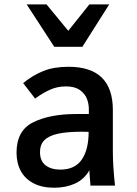

<svg xmlns="http://www.w3.org/2000/svg" viewBox="-20 -870 640 900"><path d="M57.5 -154.5Q57.5 -258.5 136 -297Q214.5 -335.5 336 -335.5H396.5V-358.5Q396.5 -382 387.8 -406Q379 -430 355 -447.5Q331 -465 289 -465Q249.5 -465 215.2 -449.8Q181 -434.5 144.5 -408L88.5 -480.5Q134 -517.5 183.2 -537.2Q232.5 -557 301 -557Q509 -557 509 -354.5V-157.5Q509 -95 519 0H404L399.5 -60.5L399 -72Q374.5 -29 331.5 -9.5Q288.5 10 233.5 10Q177.5 10 137.8 -10.5Q98 -31 77.8 -68Q57.5 -105 57.5 -154.5ZM395.5 -252 362 -252.5Q293.5 -252.5 251 -243Q208.5 -233.5 188 -212.8Q167.5 -192 167.5 -157Q167.5 -115 193.8 -95Q220 -75 263 -75Q331 -75 363.2 -121.8Q395.5 -168.5 395.5 -252ZM105 -849.5H198L300 -725.5L399 -849.5H492L366 -650.5H234.5Z"/></svg>

Font: JuliaMono SemiBold
Style: Regular
Weight: 600
Monospace: yes
Designer: cormullion
Foundry: corm
Version: Version 0.055; ttfautohint (v1.8.4)